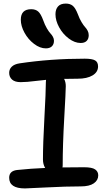

<svg xmlns="http://www.w3.org/2000/svg" viewBox="-20 -1052 594 1063"><path d="M426.8 -814Q393.6 -814 360.6 -838.9Q327.6 -863.8 307.4 -900.9Q287.1 -938 287.1 -973.1Q287.1 -1000.5 301.3 -1016.4Q315.4 -1032.2 344.2 -1032.2Q368.2 -1032.2 383.1 -1019.8Q397.9 -1007.3 411.1 -973.1Q419.9 -948.7 431.4 -929.7Q442.9 -910.6 451.2 -901.9Q459.5 -893.1 465.3 -881.8Q471.2 -870.6 471.2 -856.9Q471.2 -836.9 459.7 -825.4Q448.2 -814 426.8 -814ZM233.9 -784.2Q201.2 -784.2 168.5 -809.1Q135.7 -834 115.5 -871.1Q95.2 -908.2 95.2 -942.9Q95.2 -1001 152.8 -1001Q176.8 -1001 191.4 -988.3Q206.1 -975.6 219.2 -939.9Q228 -914.6 239.5 -895Q251 -875.5 259.3 -866.9Q267.6 -858.4 273.2 -847.9Q278.8 -837.4 278.8 -826.2Q278.8 -806.6 267.1 -795.4Q255.4 -784.2 233.9 -784.2ZM118.2 -8.8Q30.8 -8.8 30.8 -67.9Q30.8 -105.5 74.2 -110.8Q152.8 -119.1 230 -122.1Q217.8 -142.6 217.8 -168.9Q217.8 -253.9 225.8 -399.7Q233.9 -545.4 233.9 -596.2Q233.9 -606 234.9 -609.9Q211.4 -607.9 181.6 -604.2Q151.9 -600.6 132.3 -598.9Q112.8 -597.2 94.2 -597.2Q63 -597.2 46.9 -611.3Q30.8 -625.5 30.8 -648.9Q30.8 -668.9 45.2 -682.9Q59.6 -696.8 87.9 -701.2Q260.7 -727.1 449.2 -727.1Q490.2 -727.1 506.6 -717.5Q522.9 -708 522.9 -684.1Q522.9 -652.8 492.4 -634.5Q461.9 -616.2 410.2 -616.2Q356.9 -616.2 335 -615.2Q344.2 -597.7 344.2 -575.2Q344.2 -548.3 335.7 -399.2Q327.1 -250 327.1 -137.2Q327.1 -128.9 326.2 -125Q343.8 -125 383.3 -125.5Q422.9 -126 445.8 -126Q489.7 -126 506.8 -114Q523.9 -102.1 523.9 -81.1Q523.9 -54.2 499.5 -37.1Q475.1 -20 426.8 -20Q344.7 -20 238.5 -14.4Q132.3 -8.8 118.2 -8.8Z"/></svg>

Font: Shantell Sans Bouncy
Style: Regular
Weight: 500
Designer: Stephen Nixon, Anya Danilova, Shantell Martin
Foundry: Arrow Type
Version: Version 1.006;[9816181b4]